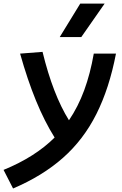

<svg xmlns="http://www.w3.org/2000/svg" viewBox="-71 -815 677 1065"><path d="M1.5 230.5 -51.3 127.4Q124 55.7 231.9 -52.2Q175.8 -141.6 128.4 -257.3Q81.1 -373 40.5 -517.6L165 -527.3Q222.7 -290.5 311.5 -147.9Q362.3 -222.7 396 -314.2Q429.7 -405.8 449.2 -517.6H572.3Q535.2 -324.7 463.6 -182.4Q392.1 -40 278.3 60.5Q164.6 161.1 1.5 230.5ZM260.3 -609.4 374 -794.9H509.3L379.9 -609.4Z"/></svg>

Font: Cascadia Code PL SemiBold
Style: Italic
Weight: 600
Italic angle: -10°
Monospace: yes
Designer: Aaron Bell
Foundry: Saja Typeworks
Version: Version 2404.023; ttfautohint (v1.8.4)